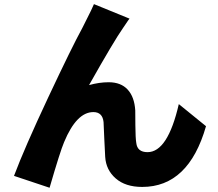

<svg xmlns="http://www.w3.org/2000/svg" viewBox="-20 -841 1040 917"><path d="M428.7 -821.3 598.6 -752Q592.8 -745.1 582 -728.5Q571.3 -711.9 567.4 -707Q525.4 -647.5 405.3 -434.6Q454.1 -448.2 499 -448.2Q557.6 -448.2 589.8 -413.1Q622.1 -377.9 626 -313.5Q626 -305.7 626.5 -243.2Q627 -180.7 630.9 -158.2Q635.7 -114.3 684.6 -114.3Q781.2 -114.3 834 -343.8L963.9 -238.3Q880.9 51.8 659.2 51.8Q579.1 51.8 532.7 11.2Q486.3 -29.3 482.4 -91.8Q480.5 -118.2 478 -180.2Q475.6 -242.2 474.6 -257.8Q469.7 -305.7 425.8 -305.7Q345.7 -305.7 286.1 -162.1Q267.6 -119.1 216.8 55.7L46.9 -1Q96.7 -133.8 210.4 -376Q324.2 -618.2 373 -707Q377.9 -717.8 397.5 -755.9Q417 -793.9 428.7 -821.3Z"/></svg>

Font: GenEi Gothic M Heavy
Style: Regular
Weight: 800
Designer: o_tamon (Modified); [Source Han Sans]
Ryoko NISHIZUKA  (kana & ideographs); Paul D. Hunt (Latin, Greek & Cyrillic); Wenl
Version: Version 1.1a;Original Version 1.004